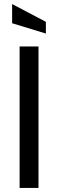

<svg xmlns="http://www.w3.org/2000/svg" viewBox="-20 -930 288 950"><path d="M77 0V-700H170.5V0ZM207 -764 40 -815V-910L207 -822Z"/></svg>

Font: Cabin
Style: Regular
Weight: 400
Width: 4
Designer: Pablo Impallari
Foundry: Pablo Impallari. http://www.impallari.com Igino Marini. http://www.ikern.com
Version: Version 3.001